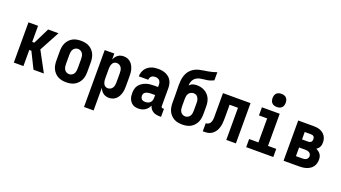

<svg xmlns="http://www.w3.org/2000/svg" viewBox="-71 -1435 4142 2331"><g transform="rotate(20 2000.0 -270.0)"><path d="M73 0V-520H197V-312H224L310 -485L327 -520H461L321 -260L461 0H327L224 -208H197V0Z M750 8Q723 8 695.5 3Q668 -2 644 -15Q620 -28 601 -48.5Q582 -69 570.5 -93.5Q559 -118 554.5 -145.5Q550 -173 550 -200V-320Q550 -347 554.5 -374.5Q559 -402 570.5 -426.5Q582 -451 601 -471.5Q620 -492 644 -505Q668 -518 695.5 -523Q723 -528 750 -528Q777 -528 804.5 -523Q832 -518 856 -505Q880 -492 899 -471.5Q918 -451 929.5 -426.5Q941 -402 945.5 -374.5Q950 -347 950 -320V-200Q950 -173 945.5 -145.5Q941 -118 929.5 -93.5Q918 -69 899 -48.5Q880 -28 856 -15Q832 -2 804.5 3Q777 8 750 8ZM750 -97Q768 -97 784.5 -106Q801 -115 810.5 -130.5Q820 -146 823 -164Q826 -182 826 -200V-320Q826 -338 823 -356Q820 -374 810.5 -389.5Q801 -405 784.5 -414Q768 -423 750 -423Q732 -423 715.5 -414Q699 -405 689.5 -389.5Q680 -374 677 -356Q674 -338 674 -320V-200Q674 -182 677 -164Q680 -146 689.5 -130.5Q699 -115 715.5 -106Q732 -97 750 -97Z M1058 215V-520H1182V-442Q1189 -460 1200.5 -476.5Q1212 -493 1228 -505Q1244 -517 1263.5 -522.5Q1283 -528 1303 -528Q1327 -528 1350 -520Q1373 -512 1391 -496Q1409 -480 1420.5 -459Q1432 -438 1439 -415Q1446 -392 1448 -368Q1450 -344 1450 -320V-200Q1450 -176 1448 -152Q1446 -128 1439 -105Q1432 -82 1420.5 -61Q1409 -40 1391 -24Q1373 -8 1350 0Q1327 8 1303 8Q1283 8 1263.5 2.5Q1244 -3 1228 -15Q1212 -27 1200.5 -43.5Q1189 -60 1182 -78V215ZM1251 -97Q1269 -97 1285 -106Q1301 -115 1310.5 -130.5Q1320 -146 1323 -164Q1326 -182 1326 -200V-320Q1326 -338 1323 -356Q1320 -374 1310.5 -389.5Q1301 -405 1285 -414Q1269 -423 1251 -423Q1239 -423 1228 -419Q1217 -415 1208.5 -407Q1200 -399 1195 -388.5Q1190 -378 1187 -366.5Q1184 -355 1183 -343.5Q1182 -332 1182 -320V-200Q1182 -188 1183 -176.5Q1184 -165 1187 -153.5Q1190 -142 1195 -131.5Q1200 -121 1208.5 -113Q1217 -105 1228 -101Q1239 -97 1251 -97Z M1684 8Q1664 8 1645 4Q1626 0 1610 -10Q1594 -20 1582 -35.5Q1570 -51 1562.5 -68.5Q1555 -86 1552.5 -105.5Q1550 -125 1550 -144Q1550 -170 1556 -196.5Q1562 -223 1578 -244.5Q1594 -266 1616.5 -281Q1639 -296 1664 -305Q1689 -314 1716 -317Q1743 -320 1769 -320H1820V-349Q1820 -364 1816 -378.5Q1812 -393 1802 -403.5Q1792 -414 1777.5 -419Q1763 -424 1748 -424Q1735 -424 1722 -420.5Q1709 -417 1699 -408.5Q1689 -400 1683.5 -387.5Q1678 -375 1678 -362H1556Q1556 -386 1562.5 -409Q1569 -432 1582 -452.5Q1595 -473 1614 -488Q1633 -503 1655 -512Q1677 -521 1700.5 -524.5Q1724 -528 1748 -528Q1773 -528 1798 -524Q1823 -520 1846 -510Q1869 -500 1888.5 -483.5Q1908 -467 1920 -445Q1932 -423 1937 -398.5Q1942 -374 1942 -349V-115Q1942 -107 1948 -101.5Q1954 -96 1961 -96H1978V8H1961Q1939 8 1916.5 4Q1894 0 1874.5 -11.5Q1855 -23 1841.5 -41.5Q1828 -60 1823 -81Q1814 -61 1800 -43.5Q1786 -26 1767.5 -14.5Q1749 -3 1727.5 2.5Q1706 8 1684 8ZM1734 -96Q1751 -96 1768 -101Q1785 -106 1797 -118Q1809 -130 1814.5 -146.5Q1820 -163 1820 -180V-216H1769Q1758 -216 1747.5 -215Q1737 -214 1726.5 -212Q1716 -210 1706 -205.5Q1696 -201 1688 -194Q1680 -187 1676 -176.5Q1672 -166 1672 -155Q1672 -143 1676 -131Q1680 -119 1689 -110.5Q1698 -102 1710 -99Q1722 -96 1734 -96Z M2250 8Q2223 8 2195.5 3Q2168 -2 2144 -15Q2120 -28 2101 -48.5Q2082 -69 2070.5 -93.5Q2059 -118 2054.5 -145.5Q2050 -173 2050 -200V-294Q2050 -326 2049 -357.5Q2048 -389 2048 -421Q2048 -449 2050 -477.5Q2052 -506 2059 -533.5Q2066 -561 2079.5 -586.5Q2093 -612 2113.5 -632Q2134 -652 2159.5 -665.5Q2185 -679 2212.5 -686Q2240 -693 2268.5 -697Q2297 -701 2325 -706Q2353 -711 2380.5 -718Q2408 -725 2435 -735V-630Q2415 -620 2394 -613Q2373 -606 2351 -602.5Q2329 -599 2307 -597Q2285 -595 2263.5 -590.5Q2242 -586 2222 -575.5Q2202 -565 2188.5 -547.5Q2175 -530 2168.5 -508.5Q2162 -487 2162 -465Q2171 -474 2181.5 -482Q2192 -490 2204.5 -494Q2217 -498 2230 -500Q2243 -502 2257 -502Q2283 -502 2309.5 -496Q2336 -490 2359.5 -476.5Q2383 -463 2401.5 -443Q2420 -423 2431 -398.5Q2442 -374 2446 -347.5Q2450 -321 2450 -294V-200Q2450 -173 2445.5 -145.5Q2441 -118 2429.5 -93.5Q2418 -69 2399 -48.5Q2380 -28 2356 -15Q2332 -2 2304.5 3Q2277 8 2250 8ZM2250 -97Q2268 -97 2284.5 -106Q2301 -115 2310.5 -130.5Q2320 -146 2323 -164Q2326 -182 2326 -200V-294Q2326 -306 2325 -318Q2324 -330 2320.5 -341.5Q2317 -353 2311 -363.5Q2305 -374 2296 -382Q2287 -390 2275.5 -393.5Q2264 -397 2252 -397Q2234 -397 2217 -388Q2200 -379 2190 -364Q2180 -349 2177 -330.5Q2174 -312 2174 -294V-200Q2174 -182 2177 -164Q2180 -146 2189.5 -130.5Q2199 -115 2215.5 -106Q2232 -97 2250 -97Z M2514 0V-105Q2529 -105 2542.5 -111Q2556 -117 2565 -128.5Q2574 -140 2578.5 -154Q2583 -168 2584.5 -182.5Q2586 -197 2586 -212Q2586 -227 2586 -241V-520H2942V0H2818V-415H2710V-261Q2710 -237 2709.5 -213.5Q2709 -190 2706 -166.5Q2703 -143 2696 -120Q2689 -97 2677 -76.5Q2665 -56 2647.5 -39.5Q2630 -23 2608 -13.5Q2586 -4 2562 -2Q2538 0 2514 0Z M3075 0V-105H3195V-415H3089V-520H3319V-105H3425V0ZM3257 -585Q3240 -585 3223 -590Q3206 -595 3194 -607Q3182 -619 3177 -636Q3172 -653 3172 -670Q3172 -687 3177 -704Q3182 -721 3194 -733Q3206 -745 3223 -750Q3240 -755 3257 -755Q3274 -755 3291 -750Q3308 -745 3320 -733Q3332 -721 3337 -704Q3342 -687 3342 -670Q3342 -653 3337 -636Q3332 -619 3320 -607Q3308 -595 3291 -590Q3274 -585 3257 -585Z M3558 0V-520H3760Q3781 -520 3802.5 -517Q3824 -514 3844 -506Q3864 -498 3881 -484.5Q3898 -471 3909.5 -453Q3921 -435 3926.5 -414Q3932 -393 3932 -371Q3932 -357 3929.5 -342.5Q3927 -328 3920.5 -315Q3914 -302 3904 -291.5Q3894 -281 3882 -272Q3899 -265 3914 -253.5Q3929 -242 3939.5 -227Q3950 -212 3954 -194Q3958 -176 3958 -157Q3958 -133 3951.5 -110Q3945 -87 3931 -67.5Q3917 -48 3896.5 -34.5Q3876 -21 3853.5 -13.5Q3831 -6 3807.5 -3Q3784 0 3760 0ZM3680 -320H3760Q3770 -320 3779.5 -323Q3789 -326 3796 -333Q3803 -340 3806 -349.5Q3809 -359 3809 -369Q3809 -379 3806 -388.5Q3803 -398 3796 -404.5Q3789 -411 3779.5 -413.5Q3770 -416 3760 -416H3680ZM3680 -104H3760Q3773 -104 3786.5 -106Q3800 -108 3811.5 -115Q3823 -122 3829.5 -134Q3836 -146 3836 -159Q3836 -173 3829.5 -185Q3823 -197 3811.5 -204Q3800 -211 3786.5 -213.5Q3773 -216 3760 -216H3680Z"/></g></svg>

Font: Iosevka SS18 Extrabold
Style: Regular
Weight: 800
Monospace: yes
Designer: Belleve Invis
Foundry: Belleve Invis
Version: Version 25.1.1; ttfautohint (v1.8.4)